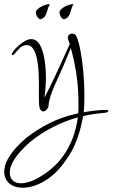

<svg xmlns="http://www.w3.org/2000/svg" viewBox="-72 -490 530 903"><path d="M35 393Q-4 393 -28 372.5Q-52 352 -52 318Q-52 288 -35.5 258.5Q-19 229 5.5 202.5Q30 176 55 156Q99 121 159.5 90Q220 59 296 43Q297 32 297 20.5Q297 9 297 -2Q297 -83 286 -149.5Q275 -216 261 -264Q221 -165 190 -99.5Q159 -34 156 10Q155 17 147.5 25.5Q140 34 131 34Q125 34 119.5 27.5Q114 21 112 5Q112 1 111.5 -6Q111 -13 111 -31Q111 -49 111 -85Q111 -117 109.5 -150.5Q108 -184 102 -213Q96 -242 84.5 -260Q73 -278 53 -278Q37 -278 23.5 -266Q10 -254 1 -242.5Q-8 -231 -13 -231Q-17 -231 -17 -234Q-17 -236 -14.5 -240.5Q-12 -245 -10 -248Q-1 -261 13.5 -274Q28 -287 44.5 -296.5Q61 -306 74 -306Q101 -306 116 -278.5Q131 -251 137.5 -209Q144 -167 144 -123Q144 -104 142 -77Q140 -50 137 -31Q157 -68 188 -134Q219 -200 256 -283L247 -309V-312Q247 -322 253.5 -327Q260 -332 267 -332Q273 -332 279 -329Q285 -326 287 -320Q299 -293 307.5 -246Q316 -199 320.5 -144.5Q325 -90 325 -37Q325 3 322 38Q347 33 375.5 30Q404 27 425 27Q438 27 438 31Q438 39 417 41Q393 43 368.5 46.5Q344 50 319 56Q298 171 253.5 240.5Q209 310 162 345Q128 370 95.5 381.5Q63 393 35 393ZM27 372Q44 372 66.5 365Q89 358 114 343Q194 296 238 224.5Q282 153 294 62Q235 78 175.5 108.5Q116 139 67 180Q45 199 23.5 223Q2 247 -12 272.5Q-26 298 -26 322Q-26 345 -12 358.5Q2 372 27 372ZM121 -400Q114 -397 105.5 -408Q97 -419 97 -431Q97 -440 103.5 -445.5Q110 -451 115 -455Q125 -462 143 -467.5Q161 -473 162 -468Q164 -464 163 -466Q162 -468 158.5 -462.5Q155 -457 148 -432Q145 -423 140 -414.5Q135 -406 121 -400ZM232 -400Q225 -397 216.5 -408Q208 -419 208 -431Q208 -440 214.5 -445.5Q221 -451 226 -455Q236 -462 254 -467.5Q272 -473 273 -468Q275 -464 274 -466Q273 -468 269.5 -462.5Q266 -457 259 -432Q256 -423 251 -414.5Q246 -406 232 -400Z"/></svg>

Font: Inspiration
Style: Regular
Weight: 400
Designer: Robert E. Leuschke
Foundry: Robert E. Leuschke
Version: Version 2.010; ttfautohint (v1.8.3)